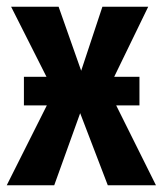

<svg xmlns="http://www.w3.org/2000/svg" viewBox="-27 -550 483 570"><path d="M318 -237 436 0H293L211 -214L134 0H-7L112 -237H44V-322H111L6 -530H147L214 -340L277 -530H413L312 -322H387V-237Z"/></svg>

Font: Fira Sans Extra Condensed SemiBold
Style: Regular
Weight: 600
Width: 1
Designer: Carrois Corporate & Edenspiekermann AG
Foundry: Carrois Corporate GbR & Edenspiekermann AG
Version: Version 4.203